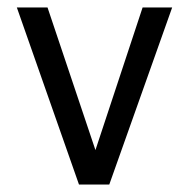

<svg xmlns="http://www.w3.org/2000/svg" viewBox="-20 -493 505 513"><path d="M191 0H272L440 -473H361L235 -92L107 -473H25Z"/></svg>

Font: Logix
Style: Regular
Weight: 400
Designer: Michael Lee Finney
Version: Version 1.06